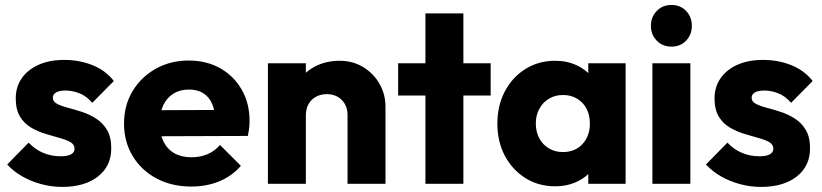

<svg xmlns="http://www.w3.org/2000/svg" viewBox="-20 -741 3315 774"><path d="M230.5 12.5Q187.5 12.5 146 1.2Q104.5 -10 69.2 -30.2Q34 -50.5 9 -78L95.5 -166Q120 -139.5 153 -125.2Q186 -111 225 -111Q252 -111 266.2 -118.8Q280.5 -126.5 280.5 -141Q280.5 -159 263.2 -168.5Q246 -178 219 -185.2Q192 -192.5 162 -201.8Q132 -211 104.8 -227Q77.5 -243 60.5 -271.2Q43.5 -299.5 43.5 -344Q43.5 -390.5 67.5 -425.2Q91.5 -460 135.5 -479.8Q179.5 -499.5 239 -499.5Q300.5 -499.5 353.2 -478.2Q406 -457 439 -414.5L352 -326.5Q329 -353.5 300.5 -364.8Q272 -376 244.5 -376Q218.5 -376 205.8 -368.2Q193 -360.5 193 -347Q193 -331.5 210 -322.5Q227 -313.5 254 -306.5Q281 -299.5 310.8 -289.8Q340.5 -280 367.5 -262.8Q394.5 -245.5 411.5 -217Q428.5 -188.5 428.5 -143Q428.5 -71.5 375 -29.5Q321.5 12.5 230.5 12.5Z M751.5 11Q672.5 11 611.2 -21.5Q550 -54 515 -111.8Q480 -169.5 480 -243Q480 -316 514.2 -373.2Q548.5 -430.5 607.8 -463.8Q667 -497 740.5 -497Q812.5 -497 867.8 -465.8Q923 -434.5 954.5 -379.5Q986 -324.5 986 -254Q986 -240.5 984.5 -226Q983 -211.5 979 -193L560 -191.5V-296.5L914 -298L848 -253.5Q847 -295.5 834.8 -323.2Q822.5 -351 799.2 -365.5Q776 -380 741.5 -380Q705.5 -380 679 -363.5Q652.5 -347 638.2 -316.8Q624 -286.5 624 -244Q624 -201 639.2 -170.2Q654.5 -139.5 683 -123.2Q711.5 -107 751 -107Q787 -107 816 -119.2Q845 -131.5 867 -156.5L951 -72.5Q915 -31 864 -10Q813 11 751.5 11Z M1381 0V-276.5Q1381 -315 1357.5 -338.2Q1334 -361.5 1297.6 -361.5Q1272.9 -361.5 1253.7 -351Q1234.5 -340.5 1223.8 -321.2Q1213 -302 1213 -276.5L1153.5 -305.5Q1153.5 -363 1178.8 -405.8Q1204 -448.5 1248.4 -472.2Q1292.9 -496 1349.2 -496Q1402.5 -496 1444.2 -470.5Q1486 -445 1510 -403Q1534 -361 1534 -311V0ZM1060 0V-486H1213V0Z M1695 0V-687H1848V0ZM1585 -356V-486H1958V-356Z M2218 10Q2151 10 2098.2 -23Q2045.5 -56 2015.2 -113Q1985 -170 1985 -242.5Q1985 -315.5 2015.2 -372.8Q2045.5 -430 2098.2 -463Q2151 -496 2218 -496Q2267 -496 2306.5 -477Q2346 -458 2370.8 -424.5Q2395.5 -391 2399 -348V-138Q2395.5 -95 2371 -61.5Q2346.5 -28 2306.8 -9Q2267 10 2218 10ZM2249 -128Q2298 -128 2328 -160.2Q2358 -192.5 2358 -243Q2358 -277 2344.5 -302.8Q2331 -328.5 2306.5 -343.2Q2282 -358 2249.5 -358Q2217.5 -358 2193 -343.2Q2168.5 -328.5 2154.2 -302.5Q2140 -276.5 2140 -243Q2140 -209.5 2154 -183.5Q2168 -157.5 2192.8 -142.8Q2217.5 -128 2249 -128ZM2351.5 0V-130.5L2374.5 -249L2351.5 -366.5V-486H2502V0Z M2610 0V-486H2763V0ZM2686.5 -553Q2651 -553 2627.5 -577.2Q2604 -601.5 2604 -637Q2604 -672.5 2627.5 -696.8Q2651 -721 2686.5 -721Q2723 -721 2746 -696.8Q2769 -672.5 2769 -637Q2769 -601.5 2746 -577.2Q2723 -553 2686.5 -553Z M3047.5 12.5Q3004.5 12.5 2963 1.2Q2921.5 -10 2886.2 -30.2Q2851 -50.5 2826 -78L2912.5 -166Q2937 -139.5 2970 -125.2Q3003 -111 3042 -111Q3069 -111 3083.2 -118.8Q3097.5 -126.5 3097.5 -141Q3097.5 -159 3080.2 -168.5Q3063 -178 3036 -185.2Q3009 -192.5 2979 -201.8Q2949 -211 2921.8 -227Q2894.5 -243 2877.5 -271.2Q2860.5 -299.5 2860.5 -344Q2860.5 -390.5 2884.5 -425.2Q2908.5 -460 2952.5 -479.8Q2996.5 -499.5 3056 -499.5Q3117.5 -499.5 3170.2 -478.2Q3223 -457 3256 -414.5L3169 -326.5Q3146 -353.5 3117.5 -364.8Q3089 -376 3061.5 -376Q3035.5 -376 3022.8 -368.2Q3010 -360.5 3010 -347Q3010 -331.5 3027 -322.5Q3044 -313.5 3071 -306.5Q3098 -299.5 3127.8 -289.8Q3157.5 -280 3184.5 -262.8Q3211.5 -245.5 3228.5 -217Q3245.5 -188.5 3245.5 -143Q3245.5 -71.5 3192 -29.5Q3138.5 12.5 3047.5 12.5Z"/></svg>

Font: Outfit Thin
Style: Regular
Weight: 100
Designer: Rodrigo Fuenzalida
Foundry: fragTYPE
Version: Version 1.100;gftools[0.9.27]